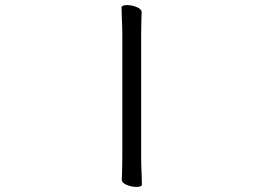

<svg xmlns="http://www.w3.org/2000/svg" viewBox="-20 -725 1040 755"><path d="M459 -657 458 -695Q458 -705 480 -705Q499 -705 518 -697Q537 -689 537 -677Q537 -661 536 -649L535 -588V-106Q535 -80 537 -38L538 0Q538 10 516 10Q497 10 478 2Q459 -6 459 -18Q459 -34 460 -46L461 -107V-589Q461 -615 459 -657Z"/></svg>

Font: Fusion Kai T
Style: Regular
Weight: 400
Designer: Fontworks Inc.
Version: Version 24.134;May 13, 2024